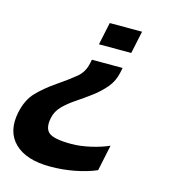

<svg xmlns="http://www.w3.org/2000/svg" viewBox="-123 -555 721 815"><g transform="rotate(15 237.0 -147.0)"><path d="M238 -375 259 -474H401L380 -375ZM172 180Q66 180 15 130Q-36 80 -18 -7Q-6 -64 26 -98Q58 -132 109 -167Q156 -199 185.5 -223.5Q215 -248 223 -289L226 -304H361L357 -284Q349 -244 324.5 -215Q300 -186 268.5 -162.5Q237 -139 205.5 -118Q174 -97 151 -74Q128 -51 122 -21Q112 26 134.5 45Q157 64 233 64Q273 64 318.5 53.5Q364 43 397 28L373 142Q334 159 281 169.5Q228 180 172 180Z"/></g></svg>

Font: Kanit Medium
Style: Italic
Weight: 500
Italic angle: -12°
Designer: Katatrad Team
Foundry: CadsonDemak
Version: Version 2.000; ttfautohint (v1.8.3)